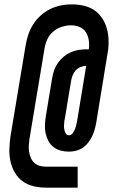

<svg xmlns="http://www.w3.org/2000/svg" viewBox="-20 -780 540 880"><path d="M336 80H191Q162 80 134 73.5Q106 67 84 51Q62 35 48 11Q34 -13 28 -40.5Q22 -68 23 -97Q24 -126 28 -155L97 -569Q101 -594 109 -619Q117 -644 131 -666.5Q145 -689 165 -707.5Q185 -726 209 -738Q233 -750 258 -755Q283 -760 308 -760Q335 -760 361 -754.5Q387 -749 408 -736Q429 -723 444 -702.5Q459 -682 467 -658Q475 -634 477 -607.5Q479 -581 476 -554L421 -217Q418 -201 413.5 -185Q409 -169 401.5 -154Q394 -139 383.5 -125.5Q373 -112 358.5 -102.5Q344 -93 328 -89Q312 -85 296 -85Q276 -85 257.5 -90Q239 -95 224.5 -106.5Q210 -118 201.5 -134.5Q193 -151 189 -169.5Q185 -188 186 -207.5Q187 -227 190 -247L219 -422Q222 -440 228 -457.5Q234 -475 245 -491Q256 -507 271 -519.5Q286 -532 303.5 -540Q321 -548 339.5 -551Q358 -554 376 -554H387Q390 -575 387 -595Q384 -615 374 -631.5Q364 -648 345.5 -656Q327 -664 306 -664Q285 -664 263 -657Q241 -650 223.5 -635Q206 -620 196.5 -599Q187 -578 184 -557L115 -143Q113 -128 112 -113Q111 -98 113.5 -83.5Q116 -69 121.5 -56Q127 -43 137.5 -33.5Q148 -24 162 -20Q176 -16 191 -16H336ZM296 -160Q306 -160 313 -169.5Q320 -179 324 -189Q328 -199 330 -209Q332 -219 334 -229L375 -478Q362 -478 349.5 -473Q337 -468 327.5 -458Q318 -448 313 -435Q308 -422 306 -410L277 -235Q275 -228 274.5 -220.5Q274 -213 273.5 -205.5Q273 -198 274 -191Q275 -184 277 -177.5Q279 -171 283.5 -165.5Q288 -160 296 -160Z"/></svg>

Font: Iosevka SS04 Oblique
Style: Bold
Weight: 700
Italic angle: -9°
Monospace: yes
Designer: Belleve Invis
Foundry: Belleve Invis
Version: Version 19.0.0; ttfautohint (v1.8.4)